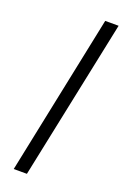

<svg xmlns="http://www.w3.org/2000/svg" viewBox="-143 -775 533 821"><g transform="rotate(20 123.5 -364.5)"><path d="M186 -729H247L95 0H35Z"/></g></svg>

Font: Mona Sans Light
Style: Italic
Weight: 300
Italic angle: -11.7°
Designer: Deni Anggara
Foundry: GitHub
Version: Version 2.000